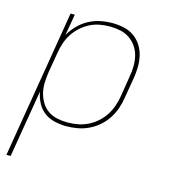

<svg xmlns="http://www.w3.org/2000/svg" viewBox="-110 -617 821 922"><g transform="rotate(15 300.0 -156.5)"><path d="M7 215 129 -520H150L132 -415Q147 -441 169.5 -464Q192 -487 219.5 -501.5Q247 -516 276.5 -522Q306 -528 335 -528Q364 -528 392 -522Q420 -516 442.5 -500.5Q465 -485 480 -462Q495 -439 501.5 -411.5Q508 -384 507.5 -355Q507 -326 502 -297L485 -197Q481 -169 471.5 -142Q462 -115 446 -90.5Q430 -66 407.5 -46.5Q385 -27 358.5 -14.5Q332 -2 304 3Q276 8 249 8Q219 8 189.5 1Q160 -6 138 -23Q116 -40 102.5 -65.5Q89 -91 84 -120L28 215ZM249 -11Q274 -11 299.5 -15.5Q325 -20 349 -31.5Q373 -43 394 -61.5Q415 -80 429.5 -102.5Q444 -125 452.5 -150Q461 -175 465 -200L481 -300Q486 -326 486.5 -352.5Q487 -379 481 -404Q475 -429 461 -449.5Q447 -470 426.5 -484Q406 -498 380.5 -503.5Q355 -509 329 -509Q304 -509 278.5 -504.5Q253 -500 229.5 -488Q206 -476 186 -458Q166 -440 151.5 -417.5Q137 -395 129 -370.5Q121 -346 117 -321L100 -221Q96 -195 95 -168.5Q94 -142 100 -117.5Q106 -93 119 -71.5Q132 -50 152 -36Q172 -22 197 -16.5Q222 -11 249 -11Z"/></g></svg>

Font: Iosevka SS04 Th Ex Obl
Style: Regular
Weight: 100
Width: 7
Italic angle: -9°
Monospace: yes
Designer: Belleve Invis
Foundry: Belleve Invis
Version: Version 19.0.0; ttfautohint (v1.8.4)